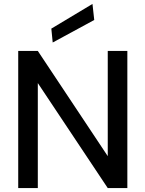

<svg xmlns="http://www.w3.org/2000/svg" viewBox="-20 -960 742 980"><path d="M73 0V-700H173L530 -163V-700H630V0H530L173 -536V0ZM249 -743 242 -814 452 -940 461 -858Z"/></svg>

Font: DM Sans 17pt Medium
Style: Regular
Weight: 500
Version: Version 4.004;gftools[0.9.30]